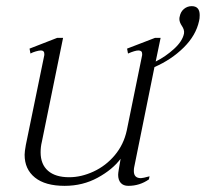

<svg xmlns="http://www.w3.org/2000/svg" viewBox="-20 -594 669 624"><path d="M60 -91Q60 -101 64 -123L124 -415V-419Q124 -430 113 -430Q107 -430 96.5 -427Q86 -424 79 -420L76 -436L166 -471H185L116 -133Q112 -117 112 -99Q112 -60 136 -39Q160 -18 205 -18Q244 -18 284 -36.5Q324 -55 353 -89.5Q382 -124 392 -170L442 -415V-419Q442 -430 430 -430Q419 -430 396 -420L393 -436L484 -471H502L486 -394Q518 -410 545.5 -435Q573 -460 578 -485Q580 -497 571 -510Q563 -522 563 -532Q563 -537 564 -540Q567 -556 578 -565Q589 -574 603 -574Q629 -574 629 -545Q629 -533 627 -526Q617 -479 577 -439.5Q537 -400 482 -376L416 -50Q415 -46 415 -38Q415 -15 438 -15Q444 -15 466 -21L464 -11Q434 10 397 10Q381 10 372.5 0.5Q364 -9 364 -26Q364 -31 366 -43L372 -78Q346 -43 297.5 -16.5Q249 10 190 10Q127 10 93.5 -17Q60 -44 60 -91Z"/></svg>

Font: Taviraj ExtraLight
Style: Italic
Weight: 275
Italic angle: -12°
Designer: Katatrad Team
Foundry: CadsonDemak
Version: Version 1.001